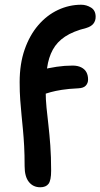

<svg xmlns="http://www.w3.org/2000/svg" viewBox="-20 -780 424 811"><path d="M150 11Q120 11 102 -11.5Q84 -34 84 -78Q84 -126 82 -163Q80 -200 77 -231.5Q74 -263 71 -293.5Q68 -324 65.5 -357.5Q63 -391 63 -433Q63 -510 84 -570.5Q105 -631 141.5 -673.5Q178 -716 225 -738Q272 -760 323 -760Q345 -760 364.5 -748Q384 -736 384 -709Q384 -692 374.5 -680Q365 -668 345 -662Q289 -648 255 -625.5Q221 -603 203 -570Q185 -537 179 -493.5Q173 -450 173 -394Q173 -360 176.5 -325.5Q180 -291 184.5 -252Q189 -213 192.5 -165.5Q196 -118 196 -59Q196 -18 185 -3.5Q174 11 150 11ZM142 -378Q123 -378 110.5 -388Q98 -398 98 -415Q98 -438 111 -457Q124 -476 150 -484Q186 -493 219.5 -498Q253 -503 287 -503Q308 -503 323 -495.5Q338 -488 345 -475Q352 -462 352 -444Q352 -429 342.5 -418.5Q333 -408 311 -407Q269 -405 241 -400.5Q213 -396 195 -391Q177 -386 165 -382Q153 -378 142 -378Z"/></svg>

Font: Shantell Sans Medium
Style: Regular
Weight: 500
Designer: Stephen Nixon, Anya Danilova, Shantell Martin
Foundry: Arrow Type
Version: Version 1.011;[c5ecc13dd]